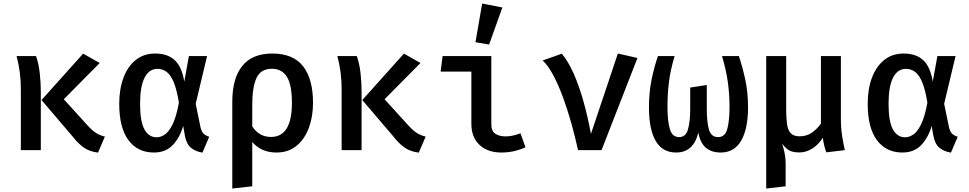

<svg xmlns="http://www.w3.org/2000/svg" viewBox="-20 -864 5578 1105"><path d="M458.5 -555.4 553.8 -501.5 347.2 -292.8 483.6 -142.6Q511.8 -111.8 533.6 -98.2Q555.4 -84.6 583.6 -77.9L544.1 14.4Q495.4 8.2 463.1 -14.1Q430.8 -36.4 397.4 -79L219 -288.2ZM187.2 -541.5Q202.6 -498.5 208.7 -443.8Q214.9 -389.2 214.9 -337.4V0H100V-351.8Q100 -449.7 75.4 -541.5Z M873.3 -555.9Q944.1 -555.9 985.4 -517.9Q1026.7 -480 1040.5 -394.4L1067.2 -541.5H1171.8L1106.2 -266.7L1133.3 -134.9Q1139 -107.7 1151 -95.4Q1163.1 -83.1 1184.1 -76.9L1145.1 14.4Q1104.6 7.7 1078.7 -13.8Q1052.8 -35.4 1044.1 -82.6L1034.4 -139Q1014.4 -71.3 973.8 -28.7Q933.3 13.8 865.6 13.8Q772.3 13.8 719.2 -57.4Q666.2 -128.7 666.2 -266.7Q666.2 -350.8 690.3 -415.9Q714.4 -481 760.8 -518.5Q807.2 -555.9 873.3 -555.9ZM886.2 -467.7Q837.9 -467.7 812.1 -416.9Q786.2 -366.2 786.2 -266.7Q786.2 -165.6 811 -119.7Q835.9 -73.8 882.1 -73.8Q904.6 -73.8 928.2 -89.5Q951.8 -105.1 973.1 -147.9Q994.4 -190.8 1009.7 -273.3Q997.4 -348.7 979.7 -391Q962.1 -433.3 938.7 -450.5Q915.4 -467.7 886.2 -467.7Z M1546.7 -555.9Q1667.7 -555.9 1724.6 -482.3Q1781.5 -408.7 1781.5 -271.8Q1781.5 -193.3 1757.7 -128.5Q1733.8 -63.6 1686.9 -24.9Q1640 13.8 1570.3 13.8Q1484.1 13.8 1431.8 -46.7V208.2L1316.9 221V-279Q1316.9 -413.8 1374.6 -484.9Q1432.3 -555.9 1546.7 -555.9ZM1544.6 -468.2Q1481.5 -468.2 1456.7 -416.2Q1431.8 -364.1 1431.8 -260V-136.4Q1471.3 -75.9 1539.5 -75.9Q1660 -75.9 1660 -271.3Q1660 -375.4 1631.3 -421.8Q1602.6 -468.2 1544.6 -468.2Z M2304.6 -555.4 2400 -501.5 2193.3 -292.8 2329.7 -142.6Q2357.9 -111.8 2379.7 -98.2Q2401.5 -84.6 2429.7 -77.9L2390.3 14.4Q2341.5 8.2 2309.2 -14.1Q2276.9 -36.4 2243.6 -79L2065.1 -288.2ZM2033.3 -541.5Q2048.7 -498.5 2054.9 -443.8Q2061 -389.2 2061 -337.4V0H1946.2V-351.8Q1946.2 -449.7 1921.5 -541.5Z M2692.8 -451.8H2515.9L2527.2 -541.5H2807.7V-147.2Q2807.7 -110.3 2830.5 -94.6Q2853.3 -79 2889.7 -79Q2910.8 -79 2932.8 -83.8Q2954.9 -88.7 2975.4 -96.9L3004.1 -16.9Q2982.6 -5.1 2945.1 4.4Q2907.7 13.8 2865.1 13.8Q2786.2 13.8 2739.5 -30.3Q2692.8 -74.4 2692.8 -151.3ZM2754.9 -843.6 2871.3 -821 2794.9 -607.7 2716.4 -621Z M3306.7 0Q3290.3 -75.9 3268.2 -154.6Q3246.2 -233.3 3219.7 -304.9Q3193.3 -376.4 3164.1 -431.5Q3134.9 -486.7 3103.1 -515.9L3213.3 -554.9Q3249.7 -511.8 3281 -441.8Q3312.3 -371.8 3337.4 -282.6Q3362.6 -193.3 3381 -93.3L3535.9 -555.9L3648.7 -530.3L3442.1 0Z M4232.3 -541.5Q4251.8 -484.1 4268.5 -409.2Q4285.1 -334.4 4285.1 -246.2Q4285.1 -122.1 4245.4 -54.1Q4205.6 13.8 4128.2 13.8Q4074.9 13.8 4042.3 -13.8Q4009.7 -41.5 3999 -101Q3971.3 13.8 3871.3 13.8Q3792.8 13.8 3753.8 -52.6Q3714.9 -119 3714.9 -246.2Q3714.9 -334.4 3730.8 -409.7Q3746.7 -485.1 3766.7 -541.5H3862.6Q3837.9 -458.5 3829.7 -390.3Q3821.5 -322.1 3821.5 -249.2Q3821.5 -168.2 3835.1 -121.5Q3848.7 -74.9 3888.2 -74.9Q3927.2 -74.9 3939.7 -120.3Q3952.3 -165.6 3952.3 -237.9V-360L4047.7 -374.9V-239.5Q4047.7 -160 4060.5 -117.4Q4073.3 -74.9 4112.8 -74.9Q4152.8 -74.9 4165.6 -121.5Q4178.5 -168.2 4178.5 -249.2Q4178.5 -322.1 4169 -390.5Q4159.5 -459 4135.4 -541.5Z M4819.5 -541.5V-180Q4819.5 -127.2 4826.7 -81.5Q4833.8 -35.9 4842.1 0L4735.9 12.8Q4729.7 -1 4723.8 -25.6Q4717.9 -50.3 4715.4 -71.3Q4691.8 -32.8 4655.9 -9.7Q4620 13.3 4581 13.3Q4544.6 13.3 4523.3 2.3Q4502.1 -8.7 4481.5 -37.4Q4490.8 -6.7 4496.2 20Q4501.5 46.7 4501.5 75.9V208.2L4389.7 221V-541.5H4504.6V-236.4Q4504.6 -186.2 4509.2 -151.3Q4513.8 -116.4 4530.3 -97.9Q4546.7 -79.5 4582.1 -79.5Q4622.6 -79.5 4653.1 -101Q4683.6 -122.6 4704.6 -152.3V-541.5Z M5181 -555.9Q5251.8 -555.9 5293.1 -517.9Q5334.4 -480 5348.2 -394.4L5374.9 -541.5H5479.5L5413.8 -266.7L5441 -134.9Q5446.7 -107.7 5458.7 -95.4Q5470.8 -83.1 5491.8 -76.9L5452.8 14.4Q5412.3 7.7 5386.4 -13.8Q5360.5 -35.4 5351.8 -82.6L5342.1 -139Q5322.1 -71.3 5281.5 -28.7Q5241 13.8 5173.3 13.8Q5080 13.8 5026.9 -57.4Q4973.8 -128.7 4973.8 -266.7Q4973.8 -350.8 4997.9 -415.9Q5022.1 -481 5068.5 -518.5Q5114.9 -555.9 5181 -555.9ZM5193.8 -467.7Q5145.6 -467.7 5119.7 -416.9Q5093.8 -366.2 5093.8 -266.7Q5093.8 -165.6 5118.7 -119.7Q5143.6 -73.8 5189.7 -73.8Q5212.3 -73.8 5235.9 -89.5Q5259.5 -105.1 5280.8 -147.9Q5302.1 -190.8 5317.4 -273.3Q5305.1 -348.7 5287.4 -391Q5269.7 -433.3 5246.4 -450.5Q5223.1 -467.7 5193.8 -467.7Z"/></svg>

Font: Fira Code Medium
Style: Regular
Weight: 500
Designer: Carrois Corporate, Edenspiekermann AG, Nikita Prokopov
Foundry: Carrois Corporate, Edenspiekermann AG, Nikita Prokopov
Version: Version 6.002